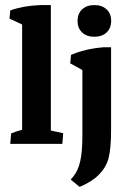

<svg xmlns="http://www.w3.org/2000/svg" viewBox="-20 -568 505 758"><path d="M20.5 0 23.9 -41Q41 -48.8 67.4 -55.7V-471.2L17.6 -494.6L20.5 -526.9Q72.8 -545.4 138.7 -547.9H180.7V-52.7L229.5 -42L226.1 0ZM294.4 169.9 259.3 141.1 269 129.4Q288.1 106.4 296.6 69.1Q305.2 31.7 305.2 -30.3V-291.5L257.3 -317.9L260.3 -351.1Q314.5 -375 387.2 -381.3H418.5V-55.2Q418.5 20 408.2 58.1Q398.4 93.3 370.4 121.6Q342.3 149.9 294.4 169.9ZM352.5 -422.9Q322.3 -422.9 304.2 -439.9Q286.1 -457 286.1 -485.4Q286.1 -514.2 304.2 -531Q322.3 -547.9 352.5 -547.9Q382.8 -547.9 400.9 -531Q418.9 -514.2 418.9 -485.4Q418.9 -457 400.9 -439.9Q382.8 -422.9 352.5 -422.9Z"/></svg>

Font: Markazi Text
Style: Bold
Weight: 700
Designer: Borna Izadpanah (Arabic designer), Fiona Ross (Arabic design director) and Florian Runge (Latin designer)
Foundry: Borna Izadpanah and Florian Runge
Version: Version 1.001; ttfautohint (v1.8.3)